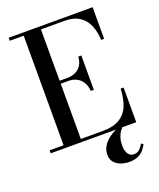

<svg xmlns="http://www.w3.org/2000/svg" viewBox="-172 -854 969 1171"><g transform="rotate(-20 313.0 -268.0)"><path d="M28.5 0V-19.5H119V-730.5H28.5V-750H573.5V-545H554Q552 -598.5 534.2 -640.5Q516.5 -682.5 479.8 -706.5Q443 -730.5 384.5 -730.5H231V-19.5H374Q442.5 -19.5 483.5 -44.5Q524.5 -69.5 543.2 -115.5Q562 -161.5 564 -225H583.5V0ZM388.5 -274Q386 -307.5 371.8 -330.8Q357.5 -354 334.2 -366Q311 -378 282.5 -378H206.5V-397.5H282.5Q311 -397.5 334.2 -408.5Q357.5 -419.5 371.8 -441.5Q386 -463.5 388.5 -497H408V-274ZM462 213.5Q434.5 213.5 409 204.5Q383.5 195.5 366.8 176.5Q350 157.5 350 127.5Q350 97.5 363.8 74Q377.5 50.5 400 32.2Q422.5 14 448.5 1.5Q474.5 -11 499 -19L505 -8Q491 0 479.5 16.2Q468 32.5 461 55.2Q454 78 454 105.5Q454 138.5 467.2 158.8Q480.5 179 504.5 179Q527.5 179 541.5 165.2Q555.5 151.5 566.5 132L579.5 141Q572.5 155 559.5 172Q546.5 189 523 201.2Q499.5 213.5 462 213.5Z"/></g></svg>

Font: Bodoni Moda Medium
Style: Regular
Weight: 500
Designer: Owen Earl
Foundry: indestructible type
Version: Version 2.005